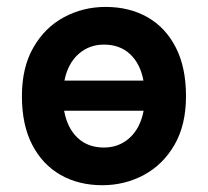

<svg xmlns="http://www.w3.org/2000/svg" viewBox="-20 -528 606 560"><path d="M43.9 -247.6Q43.9 -331.5 77.4 -389.6Q110.8 -447.8 166.5 -477.8Q222.2 -507.8 288.1 -507.8Q357.4 -507.8 410.2 -477.8Q462.9 -447.8 492.7 -389.6Q522.5 -331.5 522.5 -247.6Q522.5 -163.6 489 -105.7Q455.6 -47.9 399.9 -17.8Q344.2 12.2 278.3 12.2Q209.5 12.2 156.7 -17.8Q104 -47.9 74 -105.7Q43.9 -163.6 43.9 -247.6ZM398.9 -205.1H167Q176.3 -154.3 206.3 -126Q236.3 -97.7 283.2 -97.7Q327.1 -97.7 358.2 -126Q389.2 -154.3 398.9 -205.1ZM168 -293H398.4Q389.2 -342.3 359.4 -370.1Q329.6 -397.9 283.2 -397.9Q239.7 -397.9 208.7 -370.1Q177.7 -342.3 168 -293Z"/></svg>

Font: Andika
Style: Bold
Weight: 700
Designer: Victor Gaultney, Annie Olsen, Julie Remington, Don Collingsworth, Eric Hays, Becca Hirsbrunner
Foundry: SIL International
Version: Version 6.101